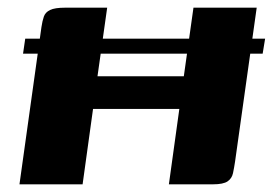

<svg xmlns="http://www.w3.org/2000/svg" viewBox="-20 -480 710 500"><path d="M30.7 0 87.9 -409.3Q90.3 -425.6 94.2 -436.8Q98.1 -448.1 110.4 -454Q122.7 -460 149.7 -460H259.1L233.9 -281.4H458.7L483.8 -460H648.5L592.1 -58.9Q589.7 -43 586.8 -29.2Q583.9 -15.4 572.7 -7.7Q561.4 0 534.8 0H419.8L447 -196.3H222.3L195.1 0ZM45.7 -379.3H670.4L664 -340.2H40Z"/></svg>

Font: Genos Thin
Style: Italic
Weight: 100
Italic angle: -8°
Designer: Robert E. Leuschke
Foundry: Robert E. Leuschke
Version: Version 1.010